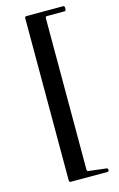

<svg xmlns="http://www.w3.org/2000/svg" viewBox="-144 -858 675 1089"><g transform="rotate(-15 193.5 -313.5)"><path d="M243 -770Q233 -770 233 -760V130Q233 140 243 140Q266 142 288 145.5Q310 149 333 151L344 152Q353 153 353.5 163Q354 173 343 173H130Q120 173 120 163V-790Q120 -800 130 -800H347Q351 -800 352.5 -795.5Q354 -791 354 -785Q354 -779 352 -774.5Q350 -770 347 -770Z"/></g></svg>

Font: SoukouMincho
Style: Regular
Weight: 400
Designer: Dr. Ken Lunde (project architect, glyph set definition & overall production); Masataka HATTORI  (production & ideograph 
Foundry: Adobe Systems Incorporated
Version: Version 1.00